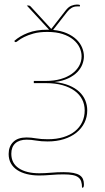

<svg xmlns="http://www.w3.org/2000/svg" viewBox="-20 -632 474 866"><path d="M219.5 -497Q255.5 -493.5 281.5 -482Q307.5 -470.5 324.8 -454Q342 -437.5 350.2 -417.5Q358.5 -397.5 358.5 -378Q358.5 -360.5 351.5 -342Q344.5 -323.5 329 -307.2Q313.5 -291 288 -278.8Q262.5 -266.5 226 -262Q264 -258 291.8 -246.5Q319.5 -235 337.8 -217.8Q356 -200.5 364.8 -179Q373.5 -157.5 373.5 -134Q373.5 -104 360.8 -78.2Q348 -52.5 324.8 -33.8Q301.5 -15 268.5 -4.5Q235.5 6 195 6Q165.5 6 143 2Q120.5 -2 100.5 -2Q67 -2 49 14.5Q31 31 31 61.5Q31 104.5 65 127Q99 149.5 157.5 149.5Q181 149.5 209.8 147Q238.5 144.5 266 144.5Q293 144.5 311 148Q329 151.5 339.5 158.5Q350 165.5 354.2 175.8Q358.5 186 358.5 199Q358.5 208.5 356.8 211.5Q355 214.5 352.5 214.5H350Q350 198 346.2 186.5Q342.5 175 333 167.8Q323.5 160.5 307.2 157.5Q291 154.5 266.5 154.5Q238.5 154.5 209.8 157Q181 159.5 157 159.5Q126.5 159.5 101.2 153.2Q76 147 57.8 135Q39.5 123 29.2 104.8Q19 86.5 19 62.5Q19 29 39.5 8.5Q60 -12 99.5 -12Q120 -12 142.5 -8Q165 -4 195.5 -4Q235 -4 266 -13.5Q297 -23 318.2 -40.2Q339.5 -57.5 350.8 -81.5Q362 -105.5 362 -134Q362 -161 350.5 -183.5Q339 -206 316.8 -222.2Q294.5 -238.5 262 -247.8Q229.5 -257 188 -257H132.5V-267H188Q224 -267 253.5 -275.5Q283 -284 304 -299Q325 -314 336.5 -334.2Q348 -354.5 348 -378Q348 -398 338.8 -417.8Q329.5 -437.5 310.5 -453.2Q291.5 -469 262.5 -478.5Q233.5 -488 193.5 -488Q157 -488 131.2 -480.8Q105.5 -473.5 88.8 -465Q72 -456.5 63 -449.2Q54 -442 51 -442Q49 -442 47 -444L44 -447Q69 -469.5 106.2 -483.8Q143.5 -498 193.5 -498H201.5L101 -607H110Q114 -607 118 -603L208 -505Q210 -503 211 -501.5Q212 -503 214 -505L275.5 -584Q288.5 -601 302 -606.2Q315.5 -611.5 327 -611.5Q332 -611.5 335 -611Q338 -610.5 340.5 -609.5V-603H327Q314 -603 303 -596.5Q292 -590 283 -578.5Z"/></svg>

Font: Lato 2
Style: Regular
Weight: 100
Designer: Lukasz Dziedzic with Adam Twardoch and Botio Nikoltchev
Foundry: tyPoland Lukasz Dziedzic
Version: Version 2.015; 2015-08-06; http://www.latofonts.com/